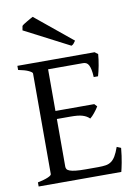

<svg xmlns="http://www.w3.org/2000/svg" viewBox="-93 -904 681 964"><g transform="rotate(-10 248.0 -422.0)"><path d="M465.8 -119.1Q461.9 -77.1 455.8 -45.7Q449.7 -14.2 445.8 0H24.4V-21Q57.6 -27.8 76.4 -35.9Q95.2 -43.9 95.2 -50.8V-564Q95.2 -569.8 77.4 -578.6Q59.6 -587.4 24.4 -594.2V-615.2H418L434.1 -603Q433.1 -590.3 431.2 -575.2Q429.2 -560.1 426.3 -544.9Q423.3 -529.8 420.2 -516.1Q417 -502.4 414.1 -493.2H392.1Q391.1 -515.6 387.9 -530.8Q384.8 -545.9 379.9 -554.9Q375 -564 367.9 -567.6Q360.8 -571.3 352.1 -571.3H173.3V-358.9H371.1L383.8 -345.2Q379.9 -338.4 374.3 -330.6Q368.7 -322.8 362.5 -315.2Q356.4 -307.6 350.3 -301.3Q344.2 -294.9 338.9 -291Q331.5 -298.3 323 -303.2Q314.5 -308.1 303.5 -311.5Q292.5 -314.9 277.6 -316.4Q262.7 -317.9 242.2 -317.9H173.3V-75.2Q173.3 -67.9 176.8 -62.3Q180.2 -56.6 190.9 -52.5Q201.7 -48.3 221.2 -46.1Q240.7 -43.9 272.9 -43.9H335.9Q358.4 -43.9 374.3 -46.4Q390.1 -48.8 402.3 -57.4Q414.6 -65.9 424.6 -82.5Q434.6 -99.1 444.8 -127.9ZM331.5 -689.5Q324.7 -680.2 321 -675.5Q317.4 -670.9 309.6 -667.5L80.6 -786.1L84.5 -808.1Q87.9 -812 95.5 -816.9Q103 -821.8 111.8 -826.9Q120.6 -832 128.9 -836.7Q137.2 -841.3 142.6 -844.2Z"/></g></svg>

Font: Gentium Plus Afr
Style: Regular
Weight: 400
Designer: J. Victor Gaultney, Annie Olsen, Iska Routamaa, Becca Hirsbrunner
Foundry: SIL International
Version: Version 5.000